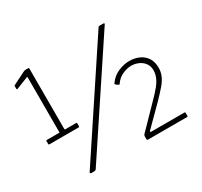

<svg xmlns="http://www.w3.org/2000/svg" viewBox="-154 -959 1236 1172"><g transform="rotate(-30 464.5 -373.0)"><path d="M249 -307Q254 -307 254 -303V-281Q254 -276 249 -276H42Q37 -276 37 -281V-303Q37 -307 42 -307H129Q132 -307 132 -310V-695Q132 -701 129 -700L43 -666Q37 -665 37 -671V-689Q37 -691 37.5 -692.5Q38 -694 41 -695L129 -739Q134 -741 136.5 -742Q139 -743 143 -743H163Q168 -743 168 -737V-311Q168 -307 172 -307H249ZM212 -4Q207 4 196 4H178Q171 4 169.5 -0.5Q168 -5 173 -10L660 -745Q663 -749 666 -749.5Q669 -750 673 -750H696Q700 -750 702 -748.5Q704 -747 701 -741ZM724 -192Q757 -225 778 -251Q799 -277 809 -301Q819 -325 819 -350Q819 -381 803 -401.5Q787 -422 763 -432Q739 -442 714 -442Q686 -442 653.5 -428Q621 -414 599 -382Q595 -375 588 -381L575 -390Q571 -394 571 -396Q571 -398 573 -401Q600 -439 640 -456Q680 -473 719 -473Q754 -473 784.5 -460Q815 -447 834.5 -419.5Q854 -392 854 -347Q854 -319 843.5 -293.5Q833 -268 809 -239.5Q785 -211 747 -172L615 -40Q612 -37 613.5 -34.5Q615 -32 619 -32H853Q859 -32 859 -26V-6Q859 0 854 0H579Q574 0 572.5 -2Q571 -4 571 -9V-24Q571 -31 573 -35.5Q575 -40 582 -46Z"/></g></svg>

Font: Libre Franklin Thin ExtraLight
Style: Regular
Weight: 250
Version: Version 3.000